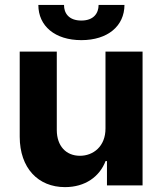

<svg xmlns="http://www.w3.org/2000/svg" viewBox="-20 -756 662 783"><path d="M410.2 -232.2C410.5 -159.1 360.4 -120.7 306.1 -120.7C248.9 -120.7 212 -160.9 211.6 -225.1V-545.5H60.4V-198.2C60.7 -70.7 135.3 7.1 245 7.1C327.1 7.1 386 -35.2 410.5 -99.1H416.2V0H561.4V-545.5H410.2ZM136.4 -735.8C136.4 -649.9 204.2 -592.3 311.8 -592.3C419.4 -592.3 487.2 -649.9 487.6 -735.8H382.1C382.1 -702.4 362.2 -672.2 311.8 -672.2C259.9 -672.2 240.8 -703.1 241.1 -735.8Z"/></svg>

Font: Magic Ui Pro
Style: Bold
Weight: 700
Designer: Stefan Endress, Andreas Faust
Version: Version 1.000;FEAKit 1.0